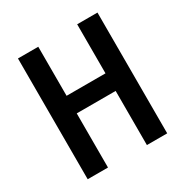

<svg xmlns="http://www.w3.org/2000/svg" viewBox="-164 -848 949 983"><g transform="rotate(-30 310.0 -357.0)"><path d="M545 0H425V-320H195V0H75V-714H195V-424H425V-714H545Z"/></g></svg>

Font: Noto Sans Condensed SemiBold
Style: Regular
Weight: 600
Width: 3
Designer: Monotype Design Team
Foundry: Monotype Imaging Inc.
Version: Version 2.013; ttfautohint (v1.8.4.7-5d5b)